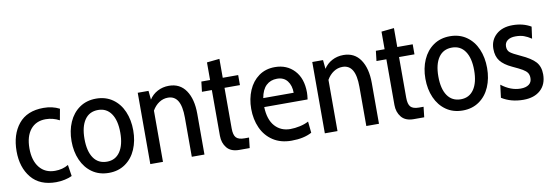

<svg xmlns="http://www.w3.org/2000/svg" viewBox="-50 -955 3741 1299"><g transform="rotate(-10 1820.5 -305.0)"><path d="M24 -242Q24 -357 82 -428.5Q140 -500 254 -500Q315 -500 363 -475L349 -398Q304 -422 255 -422Q188 -422 150.5 -375.5Q113 -329 113 -246Q113 -163 151.5 -115Q190 -67 258 -67Q310 -67 350 -91L362 -13Q342 -3 312 3.5Q282 10 252 10Q140 10 82 -60.5Q24 -131 24 -242Z M402 -245Q402 -317 427.5 -375Q453 -433 501 -466.5Q549 -500 615 -500Q680 -500 728 -466.5Q776 -433 801 -375Q826 -317 826 -245Q826 -173 801 -115Q776 -57 728 -23.5Q680 10 615 10Q549 10 501 -23.5Q453 -57 427.5 -115Q402 -173 402 -245ZM737 -245Q737 -329 705 -375.5Q673 -422 615 -422Q555 -422 523 -375.5Q491 -329 491 -245Q491 -160 523 -113.5Q555 -67 615 -67Q673 -67 705 -114Q737 -161 737 -245Z M1272 -280V0H1185V-269Q1185 -347 1162.5 -384.5Q1140 -422 1095 -422Q1062 -422 1034 -403.5Q1006 -385 987 -352V0H900V-490H974L980 -429Q1001 -462 1036.5 -481Q1072 -500 1115 -500Q1191 -500 1231.5 -440.5Q1272 -381 1272 -280Z M1397 -107V-421H1329L1337 -490H1397V-611L1484 -620V-490H1590V-421H1484V-142Q1484 -97 1500.5 -79Q1517 -61 1558 -61H1589L1581 10H1509Q1452 10 1424.5 -24Q1397 -58 1397 -107Z M1637 -249Q1637 -318 1661.5 -375.5Q1686 -433 1732.5 -466.5Q1779 -500 1843 -500Q1925 -500 1976.5 -445Q2028 -390 2028 -293Q2028 -276 2024 -246H1726Q1729 -159 1769.5 -114Q1810 -69 1875 -69Q1906 -69 1940.5 -76.5Q1975 -84 2001 -98L2009 -20Q1954 10 1869 10Q1795 10 1742.5 -24.5Q1690 -59 1663.5 -118Q1637 -177 1637 -249ZM1939 -307Q1939 -357 1914.5 -388.5Q1890 -420 1844 -420Q1799 -420 1769.5 -392Q1740 -364 1730 -307Z M2471 -280V0H2384V-269Q2384 -347 2361.5 -384.5Q2339 -422 2294 -422Q2261 -422 2233 -403.5Q2205 -385 2186 -352V0H2099V-490H2173L2179 -429Q2200 -462 2235.5 -481Q2271 -500 2314 -500Q2390 -500 2430.5 -440.5Q2471 -381 2471 -280Z M2596 -107V-421H2528L2536 -490H2596V-611L2683 -620V-490H2789V-421H2683V-142Q2683 -97 2699.5 -79Q2716 -61 2757 -61H2788L2780 10H2708Q2651 10 2623.5 -24Q2596 -58 2596 -107Z M2833 -245Q2833 -317 2858.5 -375Q2884 -433 2932 -466.5Q2980 -500 3046 -500Q3111 -500 3159 -466.5Q3207 -433 3232 -375Q3257 -317 3257 -245Q3257 -173 3232 -115Q3207 -57 3159 -23.5Q3111 10 3046 10Q2980 10 2932 -23.5Q2884 -57 2858.5 -115Q2833 -173 2833 -245ZM3168 -245Q3168 -329 3136 -375.5Q3104 -422 3046 -422Q2986 -422 2954 -375.5Q2922 -329 2922 -245Q2922 -160 2954 -113.5Q2986 -67 3046 -67Q3104 -67 3136 -114Q3168 -161 3168 -245Z M3314 -30 3325 -118Q3389 -68 3457 -68Q3493 -68 3513.5 -83Q3534 -98 3534 -127Q3534 -149 3524.5 -163Q3515 -177 3493 -190Q3471 -203 3425 -224Q3371 -249 3346 -281Q3321 -313 3321 -364Q3321 -424 3363 -462Q3405 -500 3476 -500Q3548 -500 3602 -468L3591 -387Q3564 -405 3540 -413.5Q3516 -422 3483 -422Q3448 -422 3428 -407Q3408 -392 3408 -365Q3408 -338 3425.5 -324Q3443 -310 3494 -287Q3565 -255 3594 -222.5Q3623 -190 3623 -137Q3623 -68 3580 -29Q3537 10 3463 10Q3377 10 3314 -30Z"/></g></svg>

Font: Cabin Condensed
Style: Regular
Weight: 400
Width: 3
Designer: Pablo Impallari
Foundry: Pablo Impallari. http://www.impallari.com Igino Marini. http://www.ikern.com
Version: Version 2.200